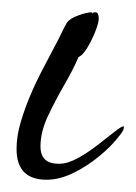

<svg xmlns="http://www.w3.org/2000/svg" viewBox="-20 -293 222 313"><path d="M56 0Q7 0 7 -50Q7 -71 13.5 -93Q20 -115 28 -134Q37 -156 48 -177Q59 -198 70 -219Q75 -228 79.5 -237.5Q84 -247 89 -256Q94 -263 108 -268Q122 -273 130 -273Q131 -273 130 -272.5Q129 -272 129 -272Q129 -272 129.5 -272Q130 -272 130 -271Q132 -273 135 -273Q139 -273 140 -269.5Q141 -266 141 -263Q141 -256 135.5 -242Q130 -228 122.5 -215.5Q115 -203 108 -200Q99 -179 84.5 -154Q70 -129 58 -103.5Q46 -78 46 -54Q46 -26 76 -26Q90 -26 106.5 -35Q123 -44 139 -56.5Q155 -69 166.5 -78Q178 -87 181 -87Q182 -87 182 -86.5Q182 -86 182 -86Q182 -82 179 -77.5Q176 -73 174 -71Q162 -55 142 -38.5Q122 -22 99.5 -11Q77 0 56 0Z"/></svg>

Font: Bonheur Royale
Style: Regular
Weight: 400
Designer: Robert E. Leuschke
Foundry: Robert E. Leuschke
Version: Version 1.010; ttfautohint (v1.8.3)